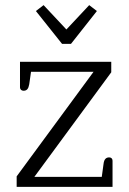

<svg xmlns="http://www.w3.org/2000/svg" viewBox="-20 -729 504 749"><path d="M222 -558H257L358 -686L328 -709L239 -614L150 -709L120 -686ZM45 0H419V-102C419 -110 414 -115 406 -115C393 -115 386 -107 384 -90L377 -39H114L414 -447V-488H58V-388C58 -380 64 -375 72 -375C85 -375 91 -383 94 -400L101 -449H345L45 -41Z"/></svg>

Font: Maitree Light
Style: Regular
Weight: 300
Designer: CadsonDemak Team
Foundry: CadsonDemak
Version: Version 1.000;PS 001.000;hotconv 1.0.88;makeotf.lib2.5.64775